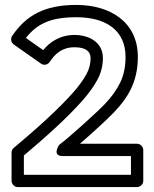

<svg xmlns="http://www.w3.org/2000/svg" viewBox="-20 -735 627 780"><path d="M290 -665C411.8 -665 490 -611 490 -504C490 -463.7 482.7 -429.5 469 -400.8C454.6 -370.9 433.7 -341.4 405.9 -312.3C371.7 -276.5 255.3 -171.9 220.2 -146.2C220.2 -146.2 189 -101 235 -101H512V-25H77V-103.3C160.8 -173.9 252.4 -255.1 316.3 -328C340.9 -356.1 360.5 -383.1 374.9 -409.5C390.2 -437.3 398 -467.6 398 -499C398 -565.7 338.4 -593 283 -593C223.4 -593 181.7 -563.7 155.3 -531.5L85.2 -580.8C130.2 -637.6 183.9 -665 290 -665ZM290 -715C161 -715 85.8 -672.5 29.3 -589C22.7 -579.3 23.9 -562.8 35.6 -554.5L146.6 -476.5C159 -467.9 174.6 -472.2 181.9 -483.3C204 -517.1 232.4 -543 283 -543C327.6 -543 348 -526.6 348 -499C348 -475.8 342.5 -454.4 331.1 -433.5C318.9 -411.2 301.4 -386.9 278.7 -361C216.1 -289.5 120.7 -205.1 35.9 -134.2C30.6 -129.7 27 -122.4 27 -115V0C27 10.7 36.9 25 52 25H537C547.7 25 562 15.1 562 0V-126C562 -136.7 552.1 -151 537 -151H304.7C354 -193.6 415.9 -250.3 442.1 -277.7C497.3 -335.4 540 -399.8 540 -504C540 -646.3 426.5 -715 290 -715Z"/></svg>

Font: Fog Sans
Style: Outline
Weight: 700
Foundry: Intel Corporation
Version: Version 1.00